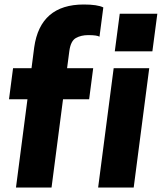

<svg xmlns="http://www.w3.org/2000/svg" viewBox="-20 -833 719 853"><path d="M209 0H51L102 -392H20L38 -530H120L132 -623Q159 -813 352 -813Q413 -813 439 -800L422 -670Q411 -677 372 -677Q340 -677 317 -664Q294 -651 288 -606L278 -530H394L376 -392H260ZM574 0H416L485 -530H643ZM657 -605H490L512 -772H679Z"/></svg>

Font: Tanohe Sans
Style: Bold Italic
Weight: 700
Designer: Village Type and Design LLC & Cristiano Sobral
Foundry: Cooper Hewitt Smithsonian Design Museum
Version: Version 1.00;September 29, 2021;FontCreator 13.0.0.2655 64-b